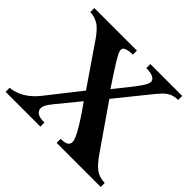

<svg xmlns="http://www.w3.org/2000/svg" viewBox="-155 -850 1039 1039"><g transform="rotate(45 365.0 -330.0)"><path d="M730.5 0H393.1V-30.8Q435.1 -30.8 446 -47.1Q457 -63.5 443.4 -92.8Q432.1 -120.1 403.8 -165.3Q375.5 -210.4 337.4 -263.2L235.8 -139.2Q212.9 -110.8 206.1 -97.4Q199.2 -84 199.2 -69.3Q199.2 -55.7 213.1 -43.5Q227.1 -31.2 268.6 -30.8V0H2.4V-30.8Q89.8 -40 155.3 -122.1L305.2 -312.5L147.5 -542.5Q110.8 -596.2 81.5 -612.5Q52.2 -628.9 21.5 -629.4V-660.2H347.2V-629.4Q311.5 -629.4 292.7 -619.1Q273.9 -608.9 289.1 -577.1Q295.9 -563.5 307.1 -544.7Q318.4 -525.9 338.6 -494.4Q358.9 -462.9 393.1 -411.6Q435.1 -463.4 458.5 -492.9Q481.9 -522.5 493.9 -539.6Q505.9 -556.6 513.7 -570.3Q528.8 -599.6 511 -614.5Q493.2 -629.4 450.2 -629.4V-660.2H693.8V-629.4Q664.1 -628.9 643.6 -618.9Q623 -608.9 604.5 -588.6Q585.9 -568.4 561.5 -537.6L426.3 -370.1L598.1 -122.1Q631.3 -73.7 659.4 -52.7Q687.5 -31.7 730.5 -30.8Z"/></g></svg>

Font: Awami Nastaliq
Style: Bold
Weight: 700
Designer: Peter Martin, SIL International
Foundry: SIL International
Version: Version 3.100